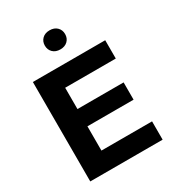

<svg xmlns="http://www.w3.org/2000/svg" viewBox="-207 -998 1014 1117"><g transform="rotate(-30 300.0 -440.0)"><path d="M67 0ZM67 0V-668H553V-545H213V-402H523V-286H213V-123H553V0ZM301 -752Q270 -752 251.5 -770Q233 -788 233 -816Q233 -844 251.5 -862Q270 -880 301 -880Q332 -880 350.5 -862Q369 -844 369 -816Q369 -788 350.5 -770Q332 -752 301 -752Z"/></g></svg>

Font: Gantari
Style: Bold
Weight: 700
Designer: Anugrah Pasau
Foundry: Lafontype
Version: Version 1.000; ttfautohint (v1.6)